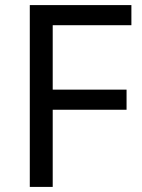

<svg xmlns="http://www.w3.org/2000/svg" viewBox="-20 -734 559 754"><path d="M187 0H97V-714H496V-635H187V-382H477V-303H187Z"/></svg>

Font: Noto Sans Tifinagh APT
Style: Regular
Weight: 400
Designer: JamraPatel
Foundry: JamraPatel LLC
Version: Version 2.006; ttfautohint (v1.8.4.7-5d5b)